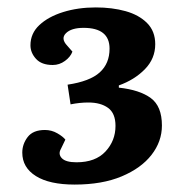

<svg xmlns="http://www.w3.org/2000/svg" viewBox="-20 -859 473 517"><path d="M398 -740Q398 -701 370 -672.5Q342 -644 300 -629V-623Q356 -617 386 -595Q416 -573 416 -521Q416 -478 388 -442Q360 -406 307.5 -384Q255 -362 181 -362Q113 -362 76.5 -385Q40 -408 40 -448Q40 -471 54.5 -490Q69 -509 101 -509Q119 -509 134.5 -500Q150 -491 156 -483L144 -458Q136 -444 146.5 -433Q157 -422 186 -422Q237 -422 264 -451Q291 -480 291 -520Q291 -554 271 -568.5Q251 -583 218 -583Q195 -583 170 -578L162 -631Q222 -640 248.5 -664Q275 -688 275 -728Q275 -784 205 -784Q172 -784 157.5 -769.5Q143 -755 161 -736L175 -720Q170 -706 155 -695Q140 -684 122 -684Q92 -684 77 -700.5Q62 -717 62 -737Q62 -769 86 -791.5Q110 -814 150 -826.5Q190 -839 238 -839Q282 -839 318 -829Q354 -819 376 -797Q398 -775 398 -740Z"/></svg>

Font: Literata 12pt
Style: Bold Italic
Weight: 700
Italic angle: -2°
Designer: Latin by Veronika Burian and Jose Scaglione. Greek by Irene Vlachou. Cyrillic by Vera Evstafieva
Foundry: TypeTogether
Version: Version 3.002